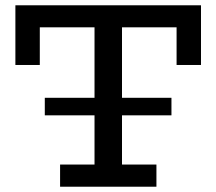

<svg xmlns="http://www.w3.org/2000/svg" viewBox="-20 -706 818 726"><path d="M149.4 -269.9V-336.2H628.3V-269.9ZM38.2 -460.3V-686H740V-460.3H647.7V-602.7H130.5V-460.3ZM207.2 0V-83.8H571.5V0ZM337.4 -52.6V-639.9H441.3V-52.6Z"/></svg>

Font: BioRhyme ExtraBold
Style: Regular
Weight: 800
Designer: Aoife Mooney
Foundry: Aoife Mooney Type
Version: Version 1.600;gftools[0.9.33]